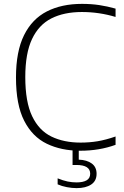

<svg xmlns="http://www.w3.org/2000/svg" viewBox="-20 -769 640 991"><path d="M394.5 9Q296.5 9 221.8 -27Q147 -63 104.8 -145.8Q62.5 -228.5 62.5 -369Q62.5 -503.5 104 -587.2Q145.5 -671 221.8 -710Q298 -749 403 -749Q450.5 -749 492.2 -742.8Q534 -736.5 576.5 -724.5V-681.5Q492 -707 402.5 -707Q310.5 -707 245.2 -674Q180 -641 145.2 -567.2Q110.5 -493.5 110.5 -371Q110.5 -243 146 -169Q181.5 -95 245.8 -64Q310 -33 396 -33Q442 -33 484 -40Q526 -47 576.5 -64.5V-21.5Q492.5 9 394.5 9ZM375.5 202Q351.5 202 325.2 197Q299 192 277.5 182.5V151.5Q306 163 329 167.8Q352 172.5 375 172.5Q408.5 172.5 427 161.8Q445.5 151 445.5 127.5Q445.5 82.5 374 82.5H354.5V-10H386.5V55Q428.5 56.5 453.5 74.8Q478.5 93 478.5 128Q478.5 165 450.5 183.5Q422.5 202 375.5 202Z"/></svg>

Font: Encode Sans SemiExpanded SemiExpanded ExtraLight
Style: Regular
Weight: 200
Width: 6
Designer: Multiple Designers
Foundry: Impallari Type
Version: Version 3.000; ttfautohint (v1.8.3) -l 8 -r 50 -G 200 -x 14 